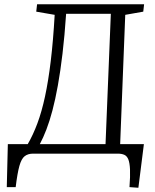

<svg xmlns="http://www.w3.org/2000/svg" viewBox="-20 -725 732 906"><path d="M12 158 17 -45H111Q136 -88 156.5 -143Q177 -198 192.5 -270Q208 -342 219.5 -437Q231 -532 238 -655L151 -670L155 -705H660L656 -670L571 -655L547 -45H659L633 161L591 158Q595 106 593.5 74.5Q592 43 585.5 27Q579 11 566.5 5.5Q554 0 536 0H136Q112 0 96.5 12Q81 24 71.5 58Q62 92 54 158ZM168 -45H478L503 -660H292Q285 -556 275 -472Q265 -388 253 -321.5Q241 -255 227.5 -204Q214 -153 199 -114Q184 -75 168 -45Z"/></svg>

Font: Literata 24pt Light
Style: Italic
Weight: 300
Italic angle: -2°
Designer: Latin by Veronika Burian and Jose Scaglione. Greek by Irene Vlachou. Cyrillic by Vera Evstafieva
Foundry: TypeTogether
Version: Version 3.103;gftools[0.9.29]